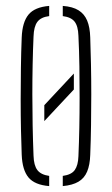

<svg xmlns="http://www.w3.org/2000/svg" viewBox="-20 -625 379 650"><path d="M130 -215Q130 -228.5 130 -242Q130 -255.5 130 -269L230 -376Q230 -362.5 230 -349Q230 -335.5 230 -322ZM53.5 -101Q52 -138 51 -186.2Q50 -234.5 50 -288.2Q50 -342 50.8 -395.8Q51.5 -449.5 53.5 -498Q55.5 -550 76.5 -575.5Q97.5 -601 146.5 -605V-570.5Q118.5 -567 106.5 -551Q94.5 -535 93.5 -501Q91.5 -456 90.5 -406.2Q89.5 -356.5 89.5 -304.8Q89.5 -253 90.5 -200.8Q91.5 -148.5 93.5 -98Q94.5 -65 106.5 -49.2Q118.5 -33.5 146.5 -29.5V5Q97.5 1 76.5 -24.2Q55.5 -49.5 53.5 -101ZM192.5 5V-29.5Q222 -33.5 233.2 -49.5Q244.5 -65.5 245.5 -96Q247.5 -142 248.5 -192Q249.5 -242 249.5 -294.5Q249.5 -347 248.8 -399.8Q248 -452.5 245.5 -504Q244.5 -536.5 232.5 -551.8Q220.5 -567 192.5 -570.5V-605Q226 -602.5 245.8 -590.2Q265.5 -578 275 -555.5Q284.5 -533 285.5 -498Q287 -455.5 288 -406.5Q289 -357.5 289 -305.8Q289 -254 288.2 -202Q287.5 -150 285.5 -101Q284.5 -67 275 -44.2Q265.5 -21.5 245.5 -9.8Q225.5 2 192.5 5Z"/></svg>

Font: Big Shoulders Stencil Text SC Thin
Style: Regular
Weight: 100
Designer: Patric King
Foundry: XO Type Co
Version: Version 2.001